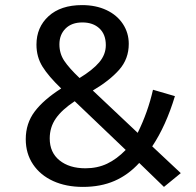

<svg xmlns="http://www.w3.org/2000/svg" viewBox="-20 -721 769 753"><path d="M485 -549Q485 -490 447.5 -447.5Q410 -405 344 -366L520 -200Q560 -281 580 -369L666 -344Q631 -228 577 -147L689 -42L623 12L526 -82Q483 -35 429 -11.5Q375 12 305 12Q239 12 188.5 -11Q138 -34 109.5 -76.5Q81 -119 81 -175Q81 -237 116 -283.5Q151 -330 220 -374Q170 -422 146.5 -460Q123 -498 123 -546Q123 -614 170.5 -657.5Q218 -701 302 -701Q356 -701 397.5 -681.5Q439 -662 462 -627Q485 -592 485 -549ZM213 -547Q213 -511 232 -482.5Q251 -454 292 -415Q343 -446 369 -476.5Q395 -507 395 -544Q395 -586 370 -609.5Q345 -633 303 -633Q261 -633 237 -609Q213 -585 213 -547ZM175 -178Q175 -123 213.5 -92Q252 -61 315 -61Q362 -61 400 -79Q438 -97 473 -133L273 -324Q223 -291 199 -256.5Q175 -222 175 -178Z"/></svg>

Font: Fira GO
Style: Regular
Weight: 400
Designer: Carrois Corporate
Foundry: Carrois Corporate GbR
Version: Version 0.300